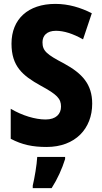

<svg xmlns="http://www.w3.org/2000/svg" viewBox="-20 -744 523 985"><path d="M453 -212C453 -312 402 -367 309 -418C219 -465 198 -483 198 -527C198 -561 220 -586 267 -586C308 -586 355 -571 406 -542L451 -676C394 -705 332 -724 264 -724C124 -724 39 -646 39 -520C39 -404 96 -356 188 -305C273 -259 293 -238 293 -197C293 -159 267 -131 214 -131C161 -131 94 -151 35 -186V-32C94 -1 148 10 219 10C367 10 453 -85 453 -212ZM314 72V61H171C169 101 157 171 148 208V221H245C275 174 298 123 314 72Z"/></svg>

Font: Noto Sans Khmer UI Condensed ExtraBold
Style: Regular
Weight: 800
Width: 3
Designer: Danh Hong and the Monotype Design Team
Foundry: Monotype Imaging Inc.
Version: Version 2.002